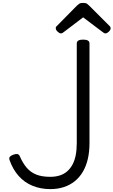

<svg xmlns="http://www.w3.org/2000/svg" viewBox="-20 -1289 785 1328"><path d="M328 19Q261 19 205 -4Q149 -27 109 -72Q69 -117 46 -182Q41 -198 49.5 -206Q58 -214 72 -219Q88 -225 99.5 -223.5Q111 -222 117 -208Q138 -160 165 -128.5Q192 -97 231 -81.5Q270 -66 328 -66Q363 -66 392 -75Q421 -84 443 -102.5Q465 -121 480.5 -149Q496 -177 503.5 -214.5Q511 -252 511 -300V-988Q511 -1002 522 -1008.5Q533 -1015 555 -1015Q577 -1015 588 -1008.5Q599 -1002 599 -988V-300Q599 -240 587.5 -190Q576 -140 553 -101Q530 -62 497 -35.5Q464 -9 421.5 5Q379 19 328 19ZM401 -1058Q391 -1058 378.5 -1070Q366 -1082 366 -1092Q366 -1095 366 -1099Q366 -1103 372 -1108L511 -1249Q518 -1256 527 -1262.5Q536 -1269 555 -1269Q574 -1269 582.5 -1262.5Q591 -1256 598 -1249L739 -1108Q744 -1103 744.5 -1099Q745 -1095 745 -1092Q745 -1082 732.5 -1070Q720 -1058 710 -1058Q703 -1058 698 -1061.5Q693 -1065 685 -1071L555 -1169L426 -1071Q419 -1065 413 -1061.5Q407 -1058 401 -1058Z"/></svg>

Font: Playwrite PE
Style: Regular
Weight: 400
Designer: Veronika Burian, José Scaglione
Foundry: TypeTogether
Version: Version 1.002